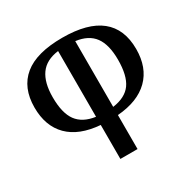

<svg xmlns="http://www.w3.org/2000/svg" viewBox="-161 -880 1032 1037"><g transform="rotate(-30 355.0 -362.0)"><path d="M301 -212Q172 -222 105 -289Q38 -356 38 -472Q38 -595 116.5 -659.5Q195 -724 356 -724Q514 -724 593 -660.5Q672 -597 672 -472Q672 -356 604 -289Q536 -222 408 -212V0H301ZM301 -673Q223 -663 187 -612.5Q151 -562 151 -471Q151 -372 187 -323Q223 -274 301 -263ZM558 -471Q558 -565 522 -614Q486 -663 408 -673V-263Q488 -274 523 -323Q558 -372 558 -471Z"/></g></svg>

Font: Noto Serif Georgian Medium Narrow
Style: Regular
Weight: 500
Width: 4
Designer: Monotype Design team
Foundry: Monotype Imaging Inc.
Version: Version 1.000